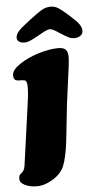

<svg xmlns="http://www.w3.org/2000/svg" viewBox="-61 -759 519 999"><g transform="rotate(-5 198.5 -259.5)"><path d="M164.1 -576.7Q130.4 -558.1 117.2 -553.2Q104 -548.3 90.8 -548.3Q72.8 -548.3 62 -556.6Q51.3 -564.9 52.7 -578.1Q54.2 -591.8 61.5 -602.1Q68.8 -612.3 82 -625L132.3 -664.6Q175.8 -698.2 197.3 -710.2Q218.8 -722.2 242.2 -722.2Q263.7 -722.2 281.7 -710.9Q299.8 -699.7 329.1 -673.8L372.1 -633.8Q381.3 -622.6 386 -616Q390.6 -609.4 394.3 -599.1Q397.9 -588.9 396.5 -578.1Q395 -564.9 382.1 -556.6Q369.1 -548.3 351.1 -548.3Q337.9 -548.3 326.4 -553.2Q314.9 -558.1 285.2 -576.7Q281.7 -579.1 273.9 -584Q266.1 -588.9 263.2 -590.8Q260.3 -592.8 254.4 -596.2Q248.5 -599.6 245.1 -601.1Q241.7 -602.5 237.1 -604Q232.4 -605.5 228 -606Q222.7 -605.5 217.3 -603.8Q211.9 -602.1 204.8 -598.9Q197.8 -595.7 193.6 -593.3Q189.5 -590.8 179.2 -585.2Q168.9 -579.6 164.1 -576.7ZM76.7 -206.5Q82 -242.7 84.5 -264.2Q86.9 -285.6 87.6 -307.4Q88.4 -329.1 85.2 -339.6Q82 -350.1 74.2 -352.1Q65.9 -354 54 -354Q42 -354 39.1 -354.5Q29.8 -356 25.4 -359.4Q17.1 -365.7 17.1 -383.8Q17.1 -411.1 60.1 -439.9Q103 -468.8 160.6 -486.3Q218.3 -503.9 262.7 -503.9Q291.5 -503.9 302.5 -491.5Q313.5 -479 313.5 -452.1Q313.5 -427.7 300 -333.3Q286.6 -238.8 283.7 -211.9L268.1 -66.9Q263.7 -24.9 260.5 -0.5Q257.3 23.9 250.7 55.4Q244.1 86.9 234.9 109.9Q219.7 147.9 176 175.3Q132.3 202.6 90.3 202.6Q55.7 202.6 29.1 189.9Q2.4 177.2 2.4 155.8Q2.4 143.1 7.3 135.7Q9.8 132.3 15.1 127.9Q23.4 122.6 28.3 113.3Q33.2 105.5 35.2 91.8Q43.9 32.7 54.2 -43.9Z"/></g></svg>

Font: Cooper* Black
Style: Italic
Weight: 900
Italic angle: -7°
Designer: Owen Earl
Foundry: indestructible type*
Version: Version 0.001